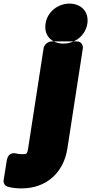

<svg xmlns="http://www.w3.org/2000/svg" viewBox="-136 -796 507 1066"><path d="M-11 60C-24 60 -35 59 -47 56C-88 47 -96 83 -98 93L-116 205C-118 221 -108 237 -92 241C-70 247 -45 250 -16 250C120 250 217 164 238 29L324 -528C326 -544 315 -566 292 -566H150C134 -566 110 -551 106 -528L20 29C15 59 12 60 -11 60ZM216 -554C154 -554 106 -596 117 -665C127 -732 187 -776 250 -776C313 -776 359 -732 349 -665C338 -596 278 -554 216 -554Z"/></svg>

Font: Asimov Print
Style: EIt
Weight: 500
Designer: Google
Version: Version 2.000980; 2014